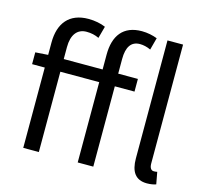

<svg xmlns="http://www.w3.org/2000/svg" viewBox="-115 -940 1158 1083"><g transform="rotate(15 464.0 -398.0)"><path d="M832 13C856 13 872 9 885 5L872 -65C862 -63 858 -63 852 -63C838 -63 827 -74 827 -102V-796H736V-108C736 -31 764 13 832 13ZM33 -469H107V0H198V-469H425V0H516V-469H631V-543H516V-629C516 -699 541 -736 592 -736C612 -736 634 -731 655 -721L674 -792C649 -802 616 -809 584 -809C475 -809 425 -740 425 -630V-543H198V-613C198 -685 229 -725 283 -725C310 -725 333 -720 356 -709L375 -779C347 -791 312 -798 275 -798C163 -798 107 -728 107 -615V-543L33 -538Z"/></g></svg>

Font: Noto Sans Mono CJK HK
Style: Regular
Weight: 400
Designer: Ryoko NISHIZUKA 西塚涼子 (kana, bopomofo & ideographs); Paul D. Hunt (Latin, Greek & Cyrillic); Sandoll Communications 산돌커뮤니
Foundry: Adobe
Version: Version 2.004;hotconv 1.0.118;makeotfexe 2.5.65603